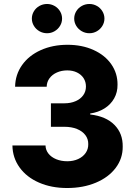

<svg xmlns="http://www.w3.org/2000/svg" viewBox="-20 -944 686 974"><path d="M43 -206.1H210.9Q211.4 -183.1 225.8 -164.8Q240.2 -146.5 265.4 -136.2Q290.5 -126 321.3 -126Q352.1 -126 376.5 -137.2Q400.9 -148.4 414.6 -168.2Q428.2 -188 427.7 -212.9Q428.2 -238.3 413.3 -258.3Q398.4 -278.3 370.8 -289.6Q343.3 -300.8 306.6 -300.8H238.3V-419.9H306.6Q338.4 -419.9 363.3 -430.7Q388.2 -441.4 402.1 -460.7Q416 -480 416 -504.9Q416 -528.8 404.1 -547.4Q392.1 -565.9 370.6 -576.4Q349.1 -586.9 321.3 -586.9Q292.5 -586.9 268.8 -576.4Q245.1 -565.9 231.2 -547.1Q217.3 -528.3 216.8 -503.9H56.6Q57.6 -565.4 92 -614Q126.5 -662.6 186.8 -689.7Q247.1 -716.8 322.3 -716.8Q396.5 -716.8 454.6 -690.4Q512.7 -664.1 544.7 -617.9Q576.7 -571.8 576.2 -514.6Q576.7 -476.1 559.1 -444.8Q541.5 -413.6 509.8 -393.8Q478 -374 437.5 -368.2V-363.3Q517.6 -354 560.5 -310.5Q603.5 -267.1 602.5 -200.2Q603 -140.1 566.9 -92.3Q530.8 -44.4 466.3 -17.3Q401.9 9.8 320.3 9.8Q240.7 9.8 178 -17.6Q115.2 -44.9 79.6 -94.2Q43.9 -143.6 43 -206.1ZM141.6 -849.6Q141.6 -869.6 151.9 -886.7Q162.1 -903.8 179.9 -913.8Q197.8 -923.8 218.8 -923.8Q239.3 -923.8 256.8 -913.8Q274.4 -903.8 284.7 -886.7Q294.9 -869.6 294.9 -849.6Q294.9 -830.1 284.7 -813Q274.4 -795.9 256.8 -785.6Q239.3 -775.4 218.8 -775.4Q197.8 -775.4 179.9 -785.6Q162.1 -795.9 151.9 -813Q141.6 -830.1 141.6 -849.6ZM356.4 -849.6Q356.4 -869.6 366.7 -886.7Q377 -903.8 394.8 -913.8Q412.6 -923.8 433.6 -923.8Q454.1 -923.8 471.7 -913.8Q489.3 -903.8 499.5 -886.7Q509.8 -869.6 509.8 -849.6Q509.8 -830.1 499.5 -813Q489.3 -795.9 471.7 -785.6Q454.1 -775.4 433.6 -775.4Q412.6 -775.4 394.8 -785.6Q377 -795.9 366.7 -813Q356.4 -830.1 356.4 -849.6Z"/></svg>

Font: Pretendard Std ExtraBold
Style: Regular
Weight: 800
Designer: Base glyphs from Inter by Rasmus Andersson; Hangeul glyphs from Noto Sans CJK(Source Han Sans) by Jang Soo-young and Kan
Foundry: Kil Hyung-jin
Version: Version 1.309